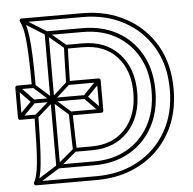

<svg xmlns="http://www.w3.org/2000/svg" viewBox="-51 -739 802 798"><g transform="rotate(-5 350.5 -340.0)"><path d="M174 -62V-618Q174 -621 168.5 -615.5Q163 -610 166 -610H316Q316 -610 316 -610Q316 -610 316 -610Q395 -610 454 -576.5Q513 -543 546.5 -483Q580 -423 580 -341Q580 -341 580 -341Q580 -341 580 -341Q580 -259 546.5 -198Q513 -137 454 -103.5Q395 -70 316 -70Q316 -70 316 -70Q316 -70 316 -70H166Q163 -70 168.5 -64.5Q174 -59 174 -62ZM246 -119 236 -131 161 -68Q161 -68 161.5 -68.5Q162 -69 162 -69L63 -7L71 7L170 -55Q171 -55 171 -55.5Q171 -56 171 -56ZM71 -687 63 -673 162 -611Q162 -611 161.5 -611.5Q161 -612 161 -612L236 -549L246 -561L171 -624Q171 -624 171 -624.5Q171 -625 170 -625ZM158 -62Q158 -59 160.5 -56.5Q163 -54 166 -54H316Q316 -54 316 -54Q316 -54 316 -54Q399 -54 462 -89.5Q525 -125 560.5 -189.5Q596 -254 596 -341Q596 -341 596 -341Q596 -341 596 -341Q596 -428 560.5 -492Q525 -556 462 -591Q399 -626 316 -626Q316 -626 316 -626Q316 -626 316 -626H166Q163 -626 160.5 -623.5Q158 -621 158 -618ZM303 -332V-348H87V-332ZM19 -283 31 -271 93 -334Q95 -336 95 -339.5Q95 -343 93 -346L31 -410L19 -398L81 -334Q83 -332 83 -340Q83 -348 81 -346ZM371 -398 359 -410 297 -346Q295 -343 295 -339.5Q295 -336 297 -334L359 -271L371 -283L309 -346Q307 -348 307 -340Q307 -332 309 -334ZM242 -398 232 -410 161 -346Q161 -346 161 -346Q161 -346 161 -346L89 -283L99 -271L171 -334Q171 -334 171 -334Q171 -334 171 -334ZM99 -410 89 -398 161 -334Q161 -334 161 -334Q161 -334 161 -334L232 -271L242 -283L171 -346Q171 -346 171 -346Q171 -346 171 -346ZM67 8H321Q422 8 501.5 -35Q581 -78 626.5 -156.5Q672 -235 672 -341Q672 -447 626.5 -524.5Q581 -602 501.5 -645Q422 -688 321 -688H67Q63 -688 60.5 -684.5Q58 -681 60 -676Q67 -663 71.5 -645Q76 -627 79 -598Q82 -569 84 -522Q86 -475 86 -404L94 -412H25Q22 -412 19.5 -409.5Q17 -407 17 -404V-277Q17 -274 19.5 -271.5Q22 -269 25 -269H94L86 -277Q85 -206 83.5 -159Q82 -112 79 -82.5Q76 -53 71.5 -35Q67 -17 60 -4Q58 0 60.5 4Q63 8 67 8ZM311 -547Q401 -547 452.5 -491Q504 -435 504 -341Q504 -247 452.5 -190Q401 -133 311 -133H241L249 -125Q248 -153 247 -190.5Q246 -228 245 -277L237 -269H365Q368 -269 370.5 -271.5Q373 -274 373 -277V-404Q373 -407 370.5 -409.5Q368 -412 365 -412H237L245 -404Q246 -453 247 -490Q248 -527 249 -555L241 -547ZM67 -8 74 4Q81 -10 86 -28.5Q91 -47 94 -77Q97 -107 99 -155.5Q101 -204 102 -277Q102 -280 99.5 -282.5Q97 -285 94 -285H25L33 -277V-404L25 -396H94Q97 -396 99.5 -398.5Q102 -401 102 -404Q102 -478 100 -526Q98 -574 94.5 -604Q91 -634 86 -652Q81 -670 74 -684L67 -672H321Q418 -672 493.5 -631Q569 -590 612.5 -516Q656 -442 656 -341Q656 -240 612.5 -165Q569 -90 493.5 -49Q418 -8 321 -8ZM311 -563H241Q238 -563 235.5 -561Q233 -559 233 -555Q232 -527 231 -490Q230 -453 229 -404Q229 -401 231.5 -398.5Q234 -396 237 -396H365L357 -404V-277L365 -285H237Q234 -285 231.5 -282.5Q229 -280 229 -277Q230 -228 231 -190.5Q232 -153 233 -125Q233 -121 235.5 -119Q238 -117 241 -117H311Q407 -117 463.5 -178Q520 -239 520 -341Q520 -442 463.5 -502.5Q407 -563 311 -563Z"/></g></svg>

Font: Tilt Prism
Style: Regular
Weight: 400
Version: Version 1.000